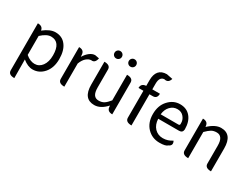

<svg xmlns="http://www.w3.org/2000/svg" viewBox="-80 -1540 3253 2501"><g transform="rotate(30 1547.0 -290.0)"><path d="M183 229Q92 229 92 164V-543Q167 -543 175 -481Q271 -557 351 -557Q454 -557 510 -482Q567 -408 567 -277Q567 -146 498 -66Q429 13 331 13Q258 13 181 -50L183 229ZM183 -120Q250 -63 317 -63Q385 -63 428 -121Q472 -180 472 -279Q472 -480 329 -480Q264 -480 183 -405Z M803 0Q712 0 712 -65V-543Q787 -543 792 -478L795 -444Q827 -497 867 -527Q907 -557 947 -557L1010 -545Q993 -465 936 -474Q902 -474 865 -444Q828 -414 803 -349V0Z M1258 13Q1093 13 1093 -199V-543Q1184 -543 1184 -478V-210Q1184 -134 1208 -100Q1232 -66 1279 -66Q1327 -66 1360 -87Q1393 -108 1433 -158V-543Q1524 -543 1524 -478V0Q1448 0 1443 -65L1441 -85Q1353 13 1258 13ZM1203 -656Q1180 -656 1164 -672Q1148 -688 1148 -711Q1148 -735 1164 -751Q1180 -767 1203 -767Q1227 -767 1243 -751Q1259 -735 1259 -711Q1259 -688 1243 -672Q1227 -656 1203 -656ZM1418 -656Q1395 -656 1379 -672Q1363 -688 1363 -711Q1363 -735 1379 -751Q1395 -767 1418 -767Q1442 -767 1458 -751Q1474 -735 1474 -711Q1474 -688 1458 -672Q1442 -656 1418 -656Z M1813 0Q1722 0 1722 -65V-469H1648Q1648 -538 1722 -543V-630Q1722 -715 1761 -762Q1801 -809 1880 -809L1971 -791Q1951 -722 1890 -734V-736Q1813 -736 1813 -629V-543H1928Q1928 -469 1863 -469H1813V0Z M2240 13Q2128 13 2054 -64Q1980 -141 1980 -269Q1980 -398 2053 -477Q2126 -557 2226 -557Q2327 -557 2384 -488Q2441 -420 2441 -302Q2437 -250 2385 -250H2071Q2075 -163 2124 -111Q2174 -60 2248 -60Q2323 -60 2387 -103Q2420 -43 2361 -16Q2333 13 2240 13ZM2070 -316H2336Q2361 -316 2358 -341Q2361 -397 2325 -440Q2290 -484 2228 -484Q2166 -484 2122 -438Q2078 -393 2070 -316Z M2666 0Q2575 0 2575 -65V-543Q2650 -543 2656 -478L2658 -465Q2755 -557 2843 -557Q3009 -557 3009 -344V0Q2918 0 2918 -65V-332Q2918 -408 2893 -442Q2869 -477 2822 -477Q2775 -477 2743 -458Q2711 -439 2666 -394V0Z"/></g></svg>

Font: Swei Toothpaste CJK TC
Style: Regular
Weight: 400
Version: Version 1.0